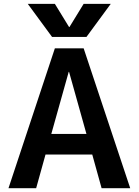

<svg xmlns="http://www.w3.org/2000/svg" viewBox="-20 -983 724 1003"><path d="M342.8 -841.8 417 -962.9H558.6L431.6 -790H252L125 -962.9H266.6L340.8 -841.8ZM248 -283.2H431.6L340.8 -607.4H338.9ZM217.8 -175.8 168.9 0H24.4L266.6 -730.5H417L660.2 0H510.7L461.9 -175.8Z"/></svg>

Font: Mgen+ 1c bold
Style: Bold
Weight: 700
Designer: [Source Han Sans]
Ryoko NISHIZUKA  (kana & ideographs); Paul D. Hunt (Latin, Greek & Cyrillic); Wenlong ZHANG  (bopomofo
Version: Version 1.059.20150602